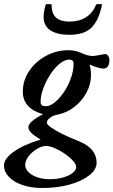

<svg xmlns="http://www.w3.org/2000/svg" viewBox="-81 -667 567 960"><path d="M130 273Q76 273 32.5 258.5Q-11 244 -36 218Q-61 192 -61 160Q-61 126 -11.5 91Q38 56 122 31Q89 11 75 -3Q61 -17 61 -31Q61 -58 134 -96Q33 -125 33 -209Q33 -251 51 -288Q69 -325 101 -354Q133 -383 174 -399.5Q215 -416 261 -416Q278 -416 292.5 -413Q307 -410 326 -402Q342 -395 355.5 -391Q369 -387 383 -387Q390 -387 406 -390Q422 -393 445 -397Q453 -397 459.5 -388Q466 -379 466 -368Q466 -324 435 -324Q426 -324 409 -329Q392 -334 367 -344Q370 -334 372 -320Q374 -306 374 -292Q374 -246 351.5 -204Q329 -162 291 -132.5Q253 -103 207 -94Q185 -90 169 -78Q153 -66 153 -53Q153 -45 174 -30Q195 -15 231 3Q267 21 313 39Q358 57 380 84Q402 111 402 147Q402 181 365 210Q328 239 266.5 256Q205 273 130 273ZM168 229Q204 229 234 220.5Q264 212 282 198Q300 184 300 168Q300 155 284 137Q268 119 243.5 102Q219 85 193.5 74Q168 63 149 63Q132 63 114 72Q96 81 80 95Q64 109 54.5 125.5Q45 142 45 157Q45 177 61.5 193.5Q78 210 106 219.5Q134 229 168 229ZM147 -136Q170 -136 194 -156Q218 -176 239.5 -208Q261 -240 274 -277.5Q287 -315 287 -349Q287 -369 265 -369Q247 -369 227 -355.5Q207 -342 188.5 -319.5Q170 -297 155 -269Q140 -241 131 -212Q122 -183 122 -156Q122 -136 147 -136ZM265 -493Q206 -493 171.5 -515Q137 -537 137 -583Q137 -598 140 -612.5Q143 -627 147 -643Q148 -646 155 -646.5Q162 -647 169.5 -646.5Q177 -646 177 -643Q177 -598 200 -578.5Q223 -559 266 -559Q314 -559 348.5 -580.5Q383 -602 399 -643Q400 -646 407.5 -646.5Q415 -647 422.5 -646.5Q430 -646 429 -643Q414 -568 378 -530.5Q342 -493 265 -493Z"/></svg>

Font: Junicode VF
Style: Italic
Weight: 400
Italic angle: -11°
Designer: Peter S. Baker
Version: Version 2.209